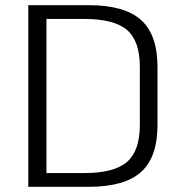

<svg xmlns="http://www.w3.org/2000/svg" viewBox="-20 -720 701 740"><path d="M89 -700H322Q460 -700 523.5 -643Q587 -586 587 -462V-238Q587 -114 523.5 -57Q460 0 322 0H89ZM144 -53H305Q420 -53 469.5 -96Q519 -139 519 -238V-462Q519 -562 469.5 -604.5Q420 -647 305 -647H144L159 -688V-11Z"/></svg>

Font: Pathway Extreme 28pt Light
Style: Regular
Weight: 300
Designer: Eduardo Rodriguez Tunni
Foundry: Eduardo Rodriguez Tunni
Version: Version 1.001;gftools[0.9.26]